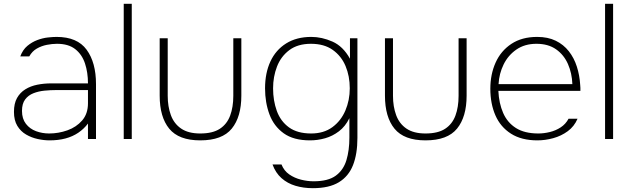

<svg xmlns="http://www.w3.org/2000/svg" viewBox="-20 -727 3301 1004"><path d="M239 7Q210 7 177.5 0Q145 -7 116.5 -23.5Q88 -40 70.5 -69Q53 -98 53 -142Q53 -186 69 -214.5Q85 -243 112.5 -260Q140 -277 175 -284Q210 -291 248 -291H440Q440 -348 424.5 -395Q409 -442 373.5 -470Q338 -498 278 -498Q253 -498 225 -492.5Q197 -487 172.5 -473Q148 -459 133 -432H86Q99 -467 123 -487Q147 -507 175 -517.5Q203 -528 230 -531Q257 -534 276 -534Q384 -534 433 -467Q482 -400 482 -287V0H440V-81Q419 -53 389.5 -33Q360 -13 322.5 -3Q285 7 239 7ZM237 -29Q286 -29 332.5 -45.5Q379 -62 409.5 -97Q440 -132 440 -187V-256H273Q244 -256 213 -253Q182 -250 155 -239.5Q128 -229 111.5 -207Q95 -185 95 -147Q95 -106 115.5 -79.5Q136 -53 168.5 -41Q201 -29 237 -29Z M627 0V-707H669V0Z M1027 7Q915 7 865 -54Q815 -115 815 -227V-527H857V-226Q857 -170 873.5 -125Q890 -80 927.5 -54.5Q965 -29 1027 -29Q1092 -29 1129.5 -53.5Q1167 -78 1183.5 -122.5Q1200 -167 1200 -226V-527H1242V-227Q1242 -116 1192 -54.5Q1142 7 1027 7Z M1616 257Q1567 257 1525 244.5Q1483 232 1452 204.5Q1421 177 1405 133H1452Q1465 166 1492.5 185Q1520 204 1554 212.5Q1588 221 1620 221Q1696 221 1736 191.5Q1776 162 1791.5 110.5Q1807 59 1807 -7V-109Q1786 -66 1752.5 -40.5Q1719 -15 1680 -4Q1641 7 1601 7Q1515 7 1463.5 -30Q1412 -67 1389 -129Q1366 -191 1366 -265Q1366 -345 1394 -405.5Q1422 -466 1476.5 -500Q1531 -534 1608 -534Q1663 -534 1718.5 -509.5Q1774 -485 1810 -420V-527H1849V-6Q1849 78 1826 136.5Q1803 195 1752 226Q1701 257 1616 257ZM1607 -29Q1673 -29 1718 -62Q1763 -95 1786 -149Q1809 -203 1809 -265Q1809 -329 1787 -381.5Q1765 -434 1720 -466Q1675 -498 1606 -498Q1537 -498 1493 -465Q1449 -432 1428.5 -379Q1408 -326 1408 -265Q1408 -201 1427.5 -147Q1447 -93 1491 -61Q1535 -29 1607 -29Z M2205 7Q2093 7 2043 -54Q1993 -115 1993 -227V-527H2035V-226Q2035 -170 2051.5 -125Q2068 -80 2105.5 -54.5Q2143 -29 2205 -29Q2270 -29 2307.5 -53.5Q2345 -78 2361.5 -122.5Q2378 -167 2378 -226V-527H2420V-227Q2420 -116 2370 -54.5Q2320 7 2205 7Z M2790 7Q2707 7 2652 -28Q2597 -63 2570.5 -124Q2544 -185 2544 -263Q2544 -338 2571.5 -399.5Q2599 -461 2654 -497.5Q2709 -534 2789 -534Q2845 -534 2886 -514Q2927 -494 2954.5 -459Q2982 -424 2996.5 -378.5Q3011 -333 3014 -282Q3015 -275 3015 -267.5Q3015 -260 3015 -252H2586Q2589 -187 2611 -136.5Q2633 -86 2678 -57.5Q2723 -29 2795 -29Q2824 -29 2855 -36.5Q2886 -44 2912 -61Q2938 -78 2953 -106H3000Q2983 -66 2949 -41Q2915 -16 2873 -4.5Q2831 7 2790 7ZM2587 -287H2973Q2971 -344 2950 -392Q2929 -440 2888 -469Q2847 -498 2785 -498Q2724 -498 2680.5 -468Q2637 -438 2613.5 -390Q2590 -342 2587 -287Z M3144 0V-707H3186V0Z"/></svg>

Font: Onest Thin
Style: Regular
Weight: 250
Designer: Dmitri Voloshin, Andrey Kudryavtsev
Foundry: Dmitri Voloshin, Andrey Kudryavtsev
Version: Version 1.000;gftools[0.9.33]